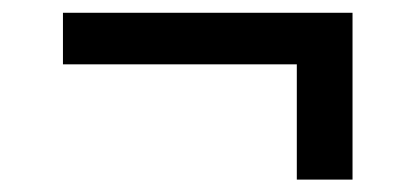

<svg xmlns="http://www.w3.org/2000/svg" viewBox="-20 -437 660 305"><path d="M80 -416.7H540V-334.8H80ZM540 -416.7V-151.7H451.5V-416.7Z"/></svg>

Font: Monaspace Neon Var
Style: Regular
Weight: 400
Designer: Riley Cran and the Lettermatic Team
Version: Version 1.000 (Monaspace Neon Var)